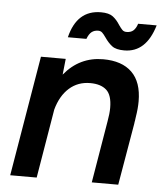

<svg xmlns="http://www.w3.org/2000/svg" viewBox="-51 -750 674 795"><g transform="rotate(5 285.5 -352.5)"><path d="M105 -500H208L201 -434Q265 -512 363 -512Q441 -512 482.5 -471.5Q524 -431 524 -351Q524 -321 518 -285L516 -270L515 -265L514 -257L470 0H360L403 -257Q409 -290 409 -314Q409 -367 385.5 -388Q362 -409 318 -409Q267 -409 231 -377Q195 -345 179 -287L131 0H21ZM364 -603Q355 -616 348.5 -622Q342 -628 332 -628Q316 -628 305 -619.5Q294 -611 286 -590H209Q237 -705 337 -705Q370 -705 386.5 -692.5Q403 -680 416 -659Q425 -646 431.5 -639.5Q438 -633 449 -633Q467 -633 477.5 -642.5Q488 -652 494 -671H571Q537 -556 446 -556Q412 -556 395.5 -568.5Q379 -581 364 -603Z"/></g></svg>

Font: Oak Sans Semibold
Style: Italic
Weight: 600
Italic angle: -9.49998°
Foundry: Erik Kennedy, Walven
Version: Version 1.000